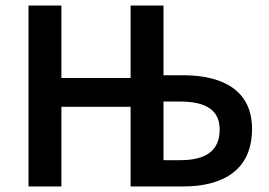

<svg xmlns="http://www.w3.org/2000/svg" viewBox="-20 -674 971 694"><path d="M83 0H202V-288H452V0H641C786 0 891 -59 891 -208C891 -346 787 -402 642 -402H571V-654H452V-392H202V-654H83ZM571 -95V-307H630C726 -307 774 -275 774 -206C774 -128 723 -95 631 -95Z"/></svg>

Font: Source Sans Pro Semibold
Style: Regular
Weight: 600
Designer: Paul D. Hunt
Foundry: Adobe Systems Incorporated
Version: Version 3.006;hotconv 1.0.111;makeotfexe 2.5.65597